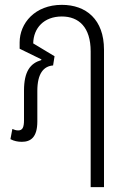

<svg xmlns="http://www.w3.org/2000/svg" viewBox="-20 -577 520 792"><path d="M70 8C107 8 134 -11 134 -76V-202C134 -274 160 -304 199 -307L205 -345L117 -398C118 -461 161 -509 235 -509C305 -509 354 -465 354 -365V195H409V-372C409 -497 335 -557 235 -557C124 -557 61 -481 61 -402V-376L151 -332L150 -329C106 -316 79 -284 79 -203V-81C79 -52 73 -39 55 -39C46 -39 38 -42 31 -45L23 -3C38 5 54 8 70 8Z"/></svg>

Font: Noto Sans Thai Cond Light
Style: Regular
Weight: 300
Width: 3
Designer: Monotype Design Team
Foundry: Monotype Imaging Inc.
Version: Version 2.002